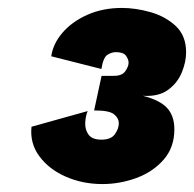

<svg xmlns="http://www.w3.org/2000/svg" viewBox="-20 -802 484 479"><path d="M235.4 -342.8Q186.5 -342.8 144.5 -361.1Q102.5 -379.4 78.4 -411.9Q54.2 -444.3 58.6 -485.8L198.7 -524.9Q193.4 -512.2 192.6 -495.4Q191.9 -478.5 200.9 -466.1Q210 -453.6 232.9 -453.6Q257.3 -453.6 266.8 -467.5Q276.4 -481.4 276.4 -494.1Q276.4 -507.3 264.6 -516.8Q252.9 -526.4 217.3 -526.4H214.8L233.4 -612.8H264.2Q284.7 -612.8 292.7 -624.5Q300.8 -636.2 300.8 -645.5Q300.8 -653.8 294.4 -662.8Q288.1 -671.9 269 -671.9Q258.8 -671.9 248.3 -665.5Q237.8 -659.2 232.9 -629.9L107.9 -661.6Q112.3 -692.9 136 -720.5Q159.7 -748 198 -765.1Q236.3 -782.2 284.2 -782.2Q318.4 -782.2 355.5 -771.7Q392.6 -761.2 418.5 -737.1Q444.3 -712.9 444.3 -671.4Q444.3 -647.9 433.8 -621.8Q423.3 -595.7 399.7 -578.1Q376 -560.5 336.4 -563Q378.9 -552.2 397 -532.5Q415 -512.7 415 -479.5Q415 -434.1 388.2 -403.6Q361.3 -373 320.1 -357.9Q278.8 -342.8 235.4 -342.8Z"/></svg>

Font: Schibsted Grotesk Black
Style: Italic
Weight: 900
Italic angle: -12°
Designer: Bakken & Baeck AS, Henrik Kongsvoll
Foundry: Schibsted ASA
Version: Version 1.100;gftools[0.9.25]